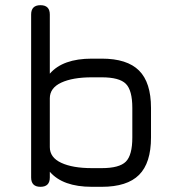

<svg xmlns="http://www.w3.org/2000/svg" viewBox="-20 -720 682 740"><path d="M172 -36Q172 0 136 0Q100 0 100 -36V-664Q100 -700 136 -700Q172 -700 172 -664V-436Q222 -494 334 -494H372Q470 -494 516 -448Q562 -402 562 -304V-190Q562 -92 516 -46Q470 0 372 0H334Q222 0 172 -58ZM334 -72H372Q440 -72 465 -97Q490 -122 490 -190V-304Q490 -372 465 -397Q440 -422 372 -422H334Q260 -422 216 -401.5Q172 -381 172 -341V-153Q172 -113 216 -92.5Q260 -72 334 -72Z"/></svg>

Font: Jura SemiBold
Style: Regular
Weight: 600
Designer: Daniel Johnson, Alexei Vanyashin
Foundry: Daniel Johnson
Version: Version 5.103